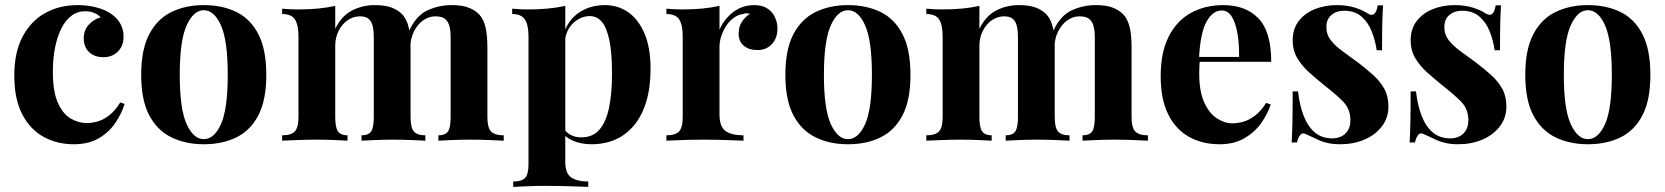

<svg xmlns="http://www.w3.org/2000/svg" viewBox="-20 -551 6522 752"><path d="M284 -531Q323 -531 355.5 -522.5Q388 -514 409 -501Q435 -485 449.5 -461.5Q464 -438 464 -407Q464 -372 442 -349.5Q420 -327 385 -327Q350 -327 329 -347Q308 -367 308 -401Q308 -433 328 -454.5Q348 -476 374 -483Q366 -493 350 -500Q334 -507 314 -507Q283 -507 259.5 -489Q236 -471 220 -439Q204 -407 195.5 -364Q187 -321 187 -270Q187 -193 206.5 -149Q226 -105 256.5 -87Q287 -69 320 -69Q339 -69 361.5 -75Q384 -81 407.5 -99Q431 -117 451 -150L468 -144Q457 -107 432 -70Q407 -33 367 -9.5Q327 14 269 14Q204 14 151.5 -14.5Q99 -43 67.5 -102.5Q36 -162 36 -256Q36 -346 68.5 -407.5Q101 -469 157 -500Q213 -531 284 -531Z M778 -531Q851 -531 906 -504Q961 -477 992 -417Q1023 -357 1023 -258Q1023 -159 992 -99.5Q961 -40 906 -13Q851 14 778 14Q707 14 651.5 -13Q596 -40 564.5 -99.5Q533 -159 533 -258Q533 -357 564.5 -417Q596 -477 651.5 -504Q707 -531 778 -531ZM778 -511Q738 -511 711 -451.5Q684 -392 684 -258Q684 -124 711 -65Q738 -6 778 -6Q819 -6 845.5 -65Q872 -124 872 -258Q872 -392 845.5 -451.5Q819 -511 778 -511Z M1448 -531Q1490 -531 1516 -520.5Q1542 -510 1558 -492Q1574 -473 1581 -442.5Q1588 -412 1588 -362V-93Q1588 -51 1601 -36Q1614 -21 1646 -21V0Q1628 -1 1591.5 -2.5Q1555 -4 1520 -4Q1484 -4 1449 -2.5Q1414 -1 1396 0V-21Q1423 -21 1433.5 -36Q1444 -51 1444 -93V-404Q1444 -429 1440 -447.5Q1436 -466 1424.5 -476.5Q1413 -487 1390 -487Q1364 -487 1342 -472Q1320 -457 1306.5 -430.5Q1293 -404 1293 -371V-93Q1293 -51 1304 -36Q1315 -21 1341 -21V0Q1325 -1 1291.5 -2.5Q1258 -4 1223 -4Q1185 -4 1145 -2.5Q1105 -1 1085 0V-21Q1120 -21 1134.5 -36Q1149 -51 1149 -93V-408Q1149 -453 1135.5 -474.5Q1122 -496 1085 -496V-517Q1117 -514 1147 -514Q1189 -514 1225.5 -517.5Q1262 -521 1293 -528V-438Q1317 -488 1358 -509.5Q1399 -531 1448 -531ZM1749 -531Q1791 -531 1817 -520.5Q1843 -510 1859 -492Q1875 -473 1882 -442.5Q1889 -412 1889 -362V-93Q1889 -51 1903.5 -36Q1918 -21 1953 -21V0Q1934 -1 1896 -2.5Q1858 -4 1821 -4Q1785 -4 1750 -2.5Q1715 -1 1697 0V-21Q1724 -21 1734.5 -36Q1745 -51 1745 -93V-404Q1745 -429 1740.5 -447.5Q1736 -466 1723.5 -476.5Q1711 -487 1685 -487Q1659 -487 1637 -471Q1615 -455 1601.5 -428Q1588 -401 1587 -368L1582 -429Q1609 -489 1653.5 -510Q1698 -531 1749 -531Z M2194 -528V82Q2194 129 2218 144.5Q2242 160 2284 160V181Q2258 180 2212.5 178.5Q2167 177 2116 177Q2079 177 2043.5 178.5Q2008 180 1990 181V160Q2023 160 2036.5 146Q2050 132 2050 92V-408Q2050 -453 2036 -474.5Q2022 -496 1986 -496V-517Q2018 -514 2048 -514Q2089 -514 2126 -517.5Q2163 -521 2194 -528ZM2349 -531Q2400 -531 2440 -503.5Q2480 -476 2504 -420.5Q2528 -365 2528 -282Q2528 -209 2511.5 -154Q2495 -99 2464.5 -61.5Q2434 -24 2391.5 -5Q2349 14 2296 14Q2257 14 2225 0.5Q2193 -13 2176 -38L2186 -51Q2196 -33 2214.5 -23Q2233 -13 2257 -13Q2302 -13 2328 -43.5Q2354 -74 2365.5 -129.5Q2377 -185 2377 -262Q2377 -348 2366 -397Q2355 -446 2336 -467Q2317 -488 2290 -488Q2254 -488 2224.5 -460Q2195 -432 2191 -380L2186 -415Q2204 -472 2247.5 -501.5Q2291 -531 2349 -531Z M2934 -531Q2966 -531 2986 -517.5Q3006 -504 3015.5 -483Q3025 -462 3025 -439Q3025 -402 3003.5 -378.5Q2982 -355 2947 -355Q2912 -355 2892.5 -372.5Q2873 -390 2873 -419Q2873 -447 2885.5 -465.5Q2898 -484 2917 -497Q2903 -501 2889 -496Q2870 -493 2853 -480.5Q2836 -468 2824 -449.5Q2812 -431 2805 -409.5Q2798 -388 2798 -368V-103Q2798 -55 2821.5 -38Q2845 -21 2892 -21V0Q2869 -1 2825 -2.5Q2781 -4 2733 -4Q2693 -4 2652 -2.5Q2611 -1 2590 0V-21Q2625 -21 2639.5 -36Q2654 -51 2654 -93V-408Q2654 -453 2640.5 -474.5Q2627 -496 2590 -496V-517Q2622 -514 2652 -514Q2694 -514 2730.5 -517.5Q2767 -521 2798 -528V-435Q2810 -462 2830 -484Q2850 -506 2876 -518.5Q2902 -531 2934 -531Z M3301 -531Q3374 -531 3429 -504Q3484 -477 3515 -417Q3546 -357 3546 -258Q3546 -159 3515 -99.5Q3484 -40 3429 -13Q3374 14 3301 14Q3230 14 3174.5 -13Q3119 -40 3087.5 -99.5Q3056 -159 3056 -258Q3056 -357 3087.5 -417Q3119 -477 3174.5 -504Q3230 -531 3301 -531ZM3301 -511Q3261 -511 3234 -451.5Q3207 -392 3207 -258Q3207 -124 3234 -65Q3261 -6 3301 -6Q3342 -6 3368.5 -65Q3395 -124 3395 -258Q3395 -392 3368.5 -451.5Q3342 -511 3301 -511Z M3971 -531Q4013 -531 4039 -520.5Q4065 -510 4081 -492Q4097 -473 4104 -442.5Q4111 -412 4111 -362V-93Q4111 -51 4124 -36Q4137 -21 4169 -21V0Q4151 -1 4114.5 -2.5Q4078 -4 4043 -4Q4007 -4 3972 -2.5Q3937 -1 3919 0V-21Q3946 -21 3956.5 -36Q3967 -51 3967 -93V-404Q3967 -429 3963 -447.5Q3959 -466 3947.5 -476.5Q3936 -487 3913 -487Q3887 -487 3865 -472Q3843 -457 3829.5 -430.5Q3816 -404 3816 -371V-93Q3816 -51 3827 -36Q3838 -21 3864 -21V0Q3848 -1 3814.5 -2.5Q3781 -4 3746 -4Q3708 -4 3668 -2.5Q3628 -1 3608 0V-21Q3643 -21 3657.5 -36Q3672 -51 3672 -93V-408Q3672 -453 3658.5 -474.5Q3645 -496 3608 -496V-517Q3640 -514 3670 -514Q3712 -514 3748.5 -517.5Q3785 -521 3816 -528V-438Q3840 -488 3881 -509.5Q3922 -531 3971 -531ZM4272 -531Q4314 -531 4340 -520.5Q4366 -510 4382 -492Q4398 -473 4405 -442.5Q4412 -412 4412 -362V-93Q4412 -51 4426.5 -36Q4441 -21 4476 -21V0Q4457 -1 4419 -2.5Q4381 -4 4344 -4Q4308 -4 4273 -2.5Q4238 -1 4220 0V-21Q4247 -21 4257.5 -36Q4268 -51 4268 -93V-404Q4268 -429 4263.5 -447.5Q4259 -466 4246.5 -476.5Q4234 -487 4208 -487Q4182 -487 4160 -471Q4138 -455 4124.5 -428Q4111 -401 4110 -368L4105 -429Q4132 -489 4176.5 -510Q4221 -531 4272 -531Z M4771 -531Q4859 -531 4909 -479Q4959 -427 4959 -309H4630L4628 -328H4833Q4834 -377 4827 -418.5Q4820 -460 4805 -485Q4790 -510 4765 -510Q4730 -510 4705.5 -466Q4681 -422 4676 -320L4679 -314Q4678 -302 4677.5 -289Q4677 -276 4677 -262Q4677 -193 4696.5 -150Q4716 -107 4746 -87.5Q4776 -68 4807 -68Q4828 -68 4850.5 -74.5Q4873 -81 4896 -98.5Q4919 -116 4939 -148L4957 -142Q4945 -104 4919 -68Q4893 -32 4853 -9Q4813 14 4757 14Q4689 14 4637 -15Q4585 -44 4555.5 -103Q4526 -162 4526 -253Q4526 -346 4557.5 -408Q4589 -470 4644.5 -500.5Q4700 -531 4771 -531Z M5215 -531Q5257 -531 5288.5 -520.5Q5320 -510 5334 -500Q5368 -477 5376 -530H5397Q5395 -502 5394 -461.5Q5393 -421 5393 -354H5372Q5367 -391 5353 -427Q5339 -463 5312.5 -486Q5286 -509 5244 -509Q5215 -509 5195 -492.5Q5175 -476 5175 -445Q5175 -415 5193 -392.5Q5211 -370 5239.5 -349.5Q5268 -329 5299 -306Q5332 -281 5359 -256.5Q5386 -232 5402 -203Q5418 -174 5418 -134Q5418 -89 5392 -55.5Q5366 -22 5323.5 -4Q5281 14 5229 14Q5199 14 5175.5 8Q5152 2 5135 -7Q5122 -13 5110.5 -18.5Q5099 -24 5089 -28Q5079 -31 5071.5 -21Q5064 -11 5060 7H5039Q5041 -25 5042 -71Q5043 -117 5043 -193H5064Q5070 -139 5086 -97.5Q5102 -56 5129.5 -32.5Q5157 -9 5199 -9Q5216 -9 5232 -16Q5248 -23 5258.5 -39Q5269 -55 5269 -80Q5269 -124 5240.5 -153Q5212 -182 5168 -216Q5136 -242 5107.5 -267.5Q5079 -293 5061 -323.5Q5043 -354 5043 -393Q5043 -438 5067 -469Q5091 -500 5130.5 -515.5Q5170 -531 5215 -531Z M5677 -531Q5719 -531 5750.5 -520.5Q5782 -510 5796 -500Q5830 -477 5838 -530H5859Q5857 -502 5856 -461.5Q5855 -421 5855 -354H5834Q5829 -391 5815 -427Q5801 -463 5774.5 -486Q5748 -509 5706 -509Q5677 -509 5657 -492.5Q5637 -476 5637 -445Q5637 -415 5655 -392.5Q5673 -370 5701.5 -349.5Q5730 -329 5761 -306Q5794 -281 5821 -256.5Q5848 -232 5864 -203Q5880 -174 5880 -134Q5880 -89 5854 -55.5Q5828 -22 5785.5 -4Q5743 14 5691 14Q5661 14 5637.5 8Q5614 2 5597 -7Q5584 -13 5572.5 -18.5Q5561 -24 5551 -28Q5541 -31 5533.5 -21Q5526 -11 5522 7H5501Q5503 -25 5504 -71Q5505 -117 5505 -193H5526Q5532 -139 5548 -97.5Q5564 -56 5591.5 -32.5Q5619 -9 5661 -9Q5678 -9 5694 -16Q5710 -23 5720.5 -39Q5731 -55 5731 -80Q5731 -124 5702.5 -153Q5674 -182 5630 -216Q5598 -242 5569.5 -267.5Q5541 -293 5523 -323.5Q5505 -354 5505 -393Q5505 -438 5529 -469Q5553 -500 5592.5 -515.5Q5632 -531 5677 -531Z M6199 -531Q6272 -531 6327 -504Q6382 -477 6413 -417Q6444 -357 6444 -258Q6444 -159 6413 -99.5Q6382 -40 6327 -13Q6272 14 6199 14Q6128 14 6072.5 -13Q6017 -40 5985.5 -99.5Q5954 -159 5954 -258Q5954 -357 5985.5 -417Q6017 -477 6072.5 -504Q6128 -531 6199 -531ZM6199 -511Q6159 -511 6132 -451.5Q6105 -392 6105 -258Q6105 -124 6132 -65Q6159 -6 6199 -6Q6240 -6 6266.5 -65Q6293 -124 6293 -258Q6293 -392 6266.5 -451.5Q6240 -511 6199 -511Z"/></svg>

Font: Playfair Display
Style: Bold
Weight: 700
Designer: Claus Eggers Sørensen
Foundry: Claus Eggers Sørensen
Version: Version 1.203